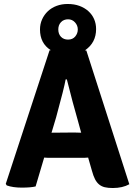

<svg xmlns="http://www.w3.org/2000/svg" viewBox="-20 -936 678 965"><path d="M407 -683 414 -682 630 -10Q596 9 547 9Q523 9 506.5 5Q490 1 478 -9Q466 -19 457.5 -35.5Q449 -52 442 -78L423 -144Q416 -143 406.5 -143Q397 -143 384 -143H242Q228 -143 218.5 -143Q209 -143 202 -144L159 1Q135 7 89 7Q45 7 14 -4L9 -12L229 -683Q234 -683 235 -684Q181 -718 181 -788Q181 -815 191.5 -838.5Q202 -862 220.5 -879.5Q239 -897 264.5 -906.5Q290 -916 320 -916Q353 -916 379 -906.5Q405 -897 424 -880Q443 -863 453 -840Q463 -817 463 -790Q463 -721 407 -683ZM239 -269 352 -270Q357 -270 369.5 -269.5Q382 -269 388 -269L371 -331Q359 -373 345 -424.5Q331 -476 316 -537H310Q303 -496 262 -346ZM286 -824Q273 -810 273 -788Q273 -765 286.5 -751Q300 -737 322 -737Q345 -737 358 -752.5Q371 -768 371 -788Q371 -808 357 -823.5Q343 -839 322 -839Q312 -839 302.5 -835.5Q293 -832 286 -824Z"/></svg>

Font: Signika
Style: Bold
Weight: 700
Designer: Anna Giedrys
Foundry: Anna Giedrys
Version: Version 1.001